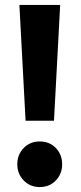

<svg xmlns="http://www.w3.org/2000/svg" viewBox="-20 -746 326 777"><path d="M83.5 -257.5 58.5 -726H223.5L198.5 -257.5ZM141 11Q101.5 11 75.8 -15.8Q50 -42.5 50 -81Q50 -120.5 75.8 -147Q101.5 -173.5 141 -173.5Q180.5 -173.5 206 -147Q231.5 -120.5 231.5 -81Q231.5 -42.5 206 -15.8Q180.5 11 141 11Z"/></svg>

Font: Marine Company Thin
Style: Regular
Weight: 100
Designer: Rodrigo Fuenzalida
Foundry: fragTYPE
Version: Version 1.000